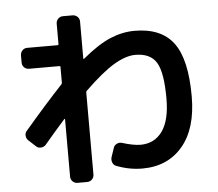

<svg xmlns="http://www.w3.org/2000/svg" viewBox="-57 -857 1114 983"><g transform="rotate(-5 500.0 -365.0)"><path d="M106.4 -141.6 70.3 -174.8Q59.6 -184.6 58.1 -199.7Q56.6 -214.8 67.4 -225.6Q172.9 -349.6 262.7 -445.3Q266.6 -449.2 266.6 -454.1V-535.2Q266.6 -540 261.7 -540H105.5Q90.8 -540 80.6 -549.8Q70.3 -559.6 70.3 -575.2V-611.3Q70.3 -626 80.1 -636.7Q89.8 -647.5 105.5 -647.5H261.7Q266.6 -647.5 266.6 -652.3V-757.8Q266.6 -772.5 276.9 -782.7Q287.1 -793 301.8 -793H350.6Q365.2 -793 376 -783.2Q386.7 -773.4 386.7 -757.8V-567.4Q386.7 -564.5 390.6 -566.4Q471.7 -633.8 534.7 -660.2Q597.7 -686.5 660.2 -686.5Q796.9 -686.5 859.9 -602.1Q922.9 -517.6 922.9 -327.1Q922.9 -161.1 846.2 -70.8Q769.5 19.5 639.6 19.5Q572.3 19.5 506.8 -5.9Q493.2 -10.7 487.8 -24.9Q482.4 -39.1 487.3 -53.7L502.9 -99.6Q506.8 -112.3 520.5 -118.7Q534.2 -125 547.9 -120.1Q600.6 -103.5 639.6 -102.5Q711.9 -102.5 752.4 -158.7Q793 -214.8 793 -327.1Q793 -461.9 761.7 -512.7Q730.5 -563.5 653.3 -563.5Q605.5 -563.5 544.4 -527.8Q483.4 -492.2 389.6 -401.4Q386.7 -398.4 386.7 -392.6V28.3Q386.7 43 376.5 53.2Q366.2 63.5 350.6 63.5H301.8Q287.1 63.5 276.9 53.2Q266.6 43 266.6 28.3V-266.6Q266.6 -267.6 265.1 -268.1Q263.7 -268.6 262.7 -267.6Q208 -206.1 156.2 -144.5Q146.5 -133.8 131.3 -132.8Q116.2 -131.8 106.4 -141.6Z"/></g></svg>

Font: Rounded-L Mgen+ 1mn bold
Style: Bold
Weight: 700
Designer: [Source Han Sans]
Ryoko NISHIZUKA  (kana & ideographs); Paul D. Hunt (Latin, Greek & Cyrillic); Wenlong ZHANG  (bopomofo
Version: Version 1.059.20150602